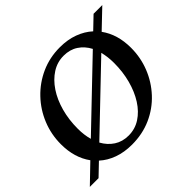

<svg xmlns="http://www.w3.org/2000/svg" viewBox="-159 -875 1090 1090"><g transform="rotate(-45 386.0 -330.5)"><path d="M-4 10 105 -95Q51 -169 51 -277Q51 -356 80 -427Q109 -498 161.5 -553Q214 -608 284 -639.5Q354 -671 436 -671Q498 -671 548 -652.5Q598 -634 634 -601L706 -670H776L666 -565Q720 -491 720 -383Q720 -305 692 -234.5Q664 -164 612.5 -108.5Q561 -53 490.5 -21.5Q420 10 335 10Q274 10 224 -8Q174 -26 138 -59L66 10ZM181 -272Q181 -221 193 -179L562 -532Q540 -574 503.5 -598Q467 -622 417 -622Q366 -622 323 -594.5Q280 -567 248 -519Q216 -471 198.5 -407.5Q181 -344 181 -272ZM358 -40Q410 -40 452.5 -67.5Q495 -95 526 -143.5Q557 -192 574 -255.5Q591 -319 591 -390Q591 -440 580 -482L212 -130Q235 -88 272 -64Q309 -40 358 -40Z"/></g></svg>

Font: Spectral SC SemiBold
Style: Italic
Weight: 600
Italic angle: -10°
Designer: Jean-Baptiste Levee
Foundry: Production Type
Version: Version 2.001